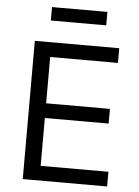

<svg xmlns="http://www.w3.org/2000/svg" viewBox="-59 -920 700 966"><g transform="rotate(5 291.5 -437.5)"><path d="M92.8 0H519V-74.2H176.8V-315.9H499V-390.1H176.8V-624H519V-698.2H92.8ZM164.1 -875V-807.1H443.8V-875Z"/></g></svg>

Font: Plexus Sans
Style: Regular
Weight: 400
Version: Version 2.001;PS 002.001;hotconv 1.0.70;makeotf.lib2.5.58329